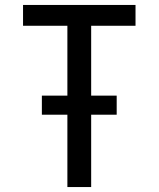

<svg xmlns="http://www.w3.org/2000/svg" viewBox="-20 -755 640 775"><path d="M252 0V-292H149V-369H252V-651H73V-735H527V-651H348V-369H451V-292H348V0Z"/></svg>

Font: Iosevka SS04 Medium Extended
Style: Regular
Weight: 500
Width: 7
Monospace: yes
Designer: Belleve Invis
Foundry: Belleve Invis
Version: Version 19.0.0; ttfautohint (v1.8.4)